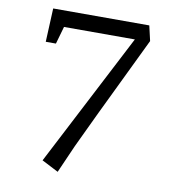

<svg xmlns="http://www.w3.org/2000/svg" viewBox="-84 -558 834 907"><g transform="rotate(10 333.5 -105.0)"><path d="M559.1 -482.9 575.7 -410.6Q345.7 64.9 312 139.2L252.9 273.4L173.3 232.4L503.4 -405.8H163.6L139.6 -321.8H90.8L98.1 -482.9Z"/></g></svg>

Font: Habibi
Style: Regular
Weight: 400
Designer: Magnus Gaarde
Foundry: Magnus Gaarde
Version: Version 1.001